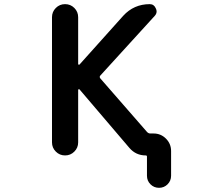

<svg xmlns="http://www.w3.org/2000/svg" viewBox="-20 -774 1040 932"><path d="M693.4 79.1V-13.7Q693.4 -19.5 687.5 -19.5Q639.6 -19.5 608.4 -55.7L366.2 -339.8Q364.3 -341.8 361.8 -340.8Q359.4 -339.8 359.4 -336.9V-83Q359.4 -56.6 340.8 -38.1Q322.3 -19.5 295.9 -19.5Q269.5 -19.5 251 -38.1Q232.4 -56.6 232.4 -83V-690.4Q232.4 -716.8 251 -735.4Q269.5 -753.9 295.9 -753.9Q322.3 -753.9 340.8 -735.4Q359.4 -716.8 359.4 -690.4V-463.9Q359.4 -460.9 361.8 -460Q364.3 -459 366.2 -460.9L578.1 -697.3Q629.9 -753.9 707 -753.9Q727.5 -753.9 736.3 -733.4Q740.2 -725.6 740.2 -718.8Q740.2 -707 731.4 -697.3L467.8 -408.2Q460.9 -401.4 466.8 -393.6L693.4 -133.8Q700.2 -126 710 -126H725.6Q760.7 -126 785.6 -101.1Q810.5 -76.2 810.5 -41V79.1Q810.5 103.5 793.5 120.6Q776.4 137.7 752 137.7Q727.5 137.7 710.4 120.6Q693.4 103.5 693.4 79.1Z"/></svg>

Font: Rounded-X Mgen+ 1mn medium
Style: Regular
Weight: 500
Designer: [Source Han Sans]
Ryoko NISHIZUKA  (kana & ideographs); Paul D. Hunt (Latin, Greek & Cyrillic); Wenlong ZHANG  (bopomofo
Version: Version 1.059.20150602